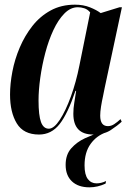

<svg xmlns="http://www.w3.org/2000/svg" viewBox="-20 -566 563 822"><path d="M147 10Q81 10 52 -37.5Q23 -85 23 -161Q23 -207 33 -259.5Q43 -312 64.5 -362.5Q86 -413 118.5 -454.5Q151 -496 196.5 -521Q242 -546 301 -546Q337 -546 365.5 -534.5Q394 -523 411 -510L492 -535H502L428 -189Q426 -176 421 -154Q416 -132 412.5 -109.5Q409 -87 409 -71Q409 -26 442 -26Q456 -26 469 -34.5Q482 -43 496 -56L501 -45Q483 -28 454 -9Q425 10 379 10Q294 10 294 -79Q294 -103 298 -126Q302 -149 306 -177H303Q270 -79 235 -34.5Q200 10 147 10ZM189 -15Q211 -15 236 -53Q261 -91 283.5 -153Q306 -215 320 -286L366 -513Q355 -526 341 -530.5Q327 -535 313 -535Q282 -535 255.5 -508Q229 -481 208.5 -437Q188 -393 174 -340Q160 -287 152.5 -233.5Q145 -180 145 -136Q145 -72 155.5 -43.5Q166 -15 189 -15ZM363 236Q315 236 288 210.5Q261 185 261 140Q261 96 285 69Q309 42 343.5 26Q378 10 410 0H436Q394 14 368 50Q342 86 342 142Q342 182 356 200.5Q370 219 393 219Q414 219 434 209L432 220Q398 236 363 236Z"/></svg>

Font: Noto Serif Display ExtraCondensed
Style: Bold Italic
Weight: 700
Width: 2
Italic angle: -12°
Designer: Monotype Design Team
Foundry: Monotype Imaging Inc.
Version: Version 2.009